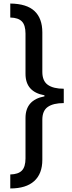

<svg xmlns="http://www.w3.org/2000/svg" viewBox="-20 -871 409 1084"><path d="M38 -851Q131 -850 175 -808.5Q219 -767 219 -688V-465Q219 -414 250 -392Q281 -370 340 -370V-289Q281 -289 250 -267.5Q219 -246 219 -195V31Q219 110 173 151.5Q127 193 38 193V114Q83 113 103.5 92Q124 71 124 23V-205Q124 -307 231 -327V-333Q124 -352 124 -454V-681Q124 -729 103.5 -750Q83 -771 38 -772Z"/></svg>

Font: Noto Sans Tamil UI Condensed Medium
Style: Regular
Weight: 500
Width: 3
Designer: Jelle Bosma - Monotype Design Team
Foundry: Monotype Imaging Inc.
Version: Version 2.004; ttfautohint (v1.8.4.7-5d5b)